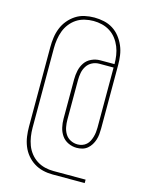

<svg xmlns="http://www.w3.org/2000/svg" viewBox="-123 -827 745 974"><g transform="rotate(15 250.0 -340.0)"><path d="M250 72Q224 72 199 66Q174 60 152.5 46.5Q131 33 114.5 13Q98 -7 88.5 -31Q79 -55 75.5 -80.5Q72 -106 72 -131V-549Q72 -574 75.5 -599.5Q79 -625 88.5 -649Q98 -673 114.5 -693Q131 -713 152.5 -727Q174 -741 199 -746.5Q224 -752 250 -752Q275 -752 300.5 -746.5Q326 -741 347.5 -727.5Q369 -714 385 -693.5Q401 -673 411 -649.5Q421 -626 424.5 -600.5Q428 -575 428 -550V-216Q428 -201 426.5 -186Q425 -171 420.5 -157Q416 -143 408 -130Q400 -117 388.5 -107.5Q377 -98 362.5 -94Q348 -90 333 -90Q310 -90 288.5 -100Q267 -110 254 -129Q241 -148 236 -170.5Q231 -193 231 -216V-423Q231 -446 236 -469Q241 -492 254 -511Q267 -530 289 -540Q311 -550 334 -550H409Q409 -573 405.5 -596Q402 -619 393.5 -640Q385 -661 371 -679.5Q357 -698 337.5 -710.5Q318 -723 295.5 -728.5Q273 -734 250 -734Q227 -734 204 -728.5Q181 -723 162 -710.5Q143 -698 128.5 -679.5Q114 -661 106 -639.5Q98 -618 94.5 -595Q91 -572 91 -549V-131Q91 -108 94.5 -85Q98 -62 106 -40.5Q114 -19 128.5 -0.5Q143 18 162.5 30.5Q182 43 204.5 48.5Q227 54 250 54H419V72ZM333 -108Q345 -108 357 -112Q369 -116 378.5 -124.5Q388 -133 393.5 -144Q399 -155 402.5 -167Q406 -179 407.5 -191.5Q409 -204 409 -216V-532H334Q314 -532 296.5 -523Q279 -514 268.5 -497.5Q258 -481 254.5 -462Q251 -443 251 -423V-216Q251 -197 254.5 -178Q258 -159 268 -142.5Q278 -126 295.5 -117Q313 -108 333 -108Z"/></g></svg>

Font: Zed Mono Thin
Style: Regular
Weight: 100
Monospace: yes
Designer: Belleve Invis
Foundry: Belleve Invis
Version: Version 1.0.0; ttfautohint (v1.8.4)